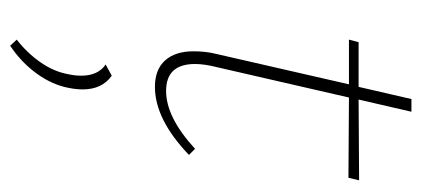

<svg xmlns="http://www.w3.org/2000/svg" viewBox="-246 -292 830 378"><g transform="rotate(90 169.0 -103.0)"><path d="M112 -114Q106 -90 106 -72Q106 -15 159 -15Q211 -15 273 -72L285 -60Q215 7 151 7Q117 7 99 -13Q81 -33 81 -69Q81 -93 86 -113L146 -375H58L63 -394H151L175 -498H200L176 -394L335 -395L330 -374L172 -375ZM156 149Q156 162 153 177Q147 209 125 239.5Q103 270 70 292L58 279Q84 259 102.5 232.5Q121 206 126 178Q129 165 129 152Q129 119 107 104L129 92Q156 111 156 149Z"/></g></svg>

Font: Ysabeau Infant Extralight
Style: Italic
Weight: 200
Italic angle: -12°
Designer: Christian Thalmann (Catharsis Fonts)
Version: Version 0.003